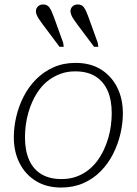

<svg xmlns="http://www.w3.org/2000/svg" viewBox="-20 -829 613 861"><path d="M446 -158Q458 -184 466 -211.5Q474 -239 477.5 -267.5Q481 -296 481 -321Q481 -381 462.5 -422.5Q444 -464 408 -486.5Q372 -509 317 -509Q282 -509 253 -498.5Q224 -488 200 -470.5Q176 -453 158 -429Q140 -405 127 -377Q115 -352 107 -323.5Q99 -295 95.5 -267.5Q92 -240 92 -213Q92 -154 110.5 -112Q129 -70 165.5 -48Q202 -26 256 -26Q291 -26 320 -36Q349 -46 373 -64Q397 -82 415 -106Q433 -130 446 -158ZM42 -213Q42 -259 53 -306Q64 -353 86 -396Q108 -439 141.5 -473Q175 -507 219.5 -527Q264 -547 319 -547Q385 -547 432 -518Q479 -489 505 -438Q531 -387 531 -321Q531 -276 520 -229Q509 -182 487 -138.5Q465 -95 431.5 -61Q398 -27 353.5 -7.5Q309 12 254 12Q189 12 141.5 -17Q94 -46 68 -97Q42 -148 42 -213ZM375 -757 418 -638 421 -619H402L327 -719Q318 -732 310.5 -742.5Q303 -753 299.5 -762.5Q296 -772 296 -779Q296 -791 305 -800Q314 -809 329 -809Q347 -809 356.5 -795.5Q366 -782 375 -757ZM220 -757 263 -638 266 -619H247L172 -719Q163 -732 155.5 -742.5Q148 -753 144.5 -762.5Q141 -772 141 -779Q141 -791 150 -800Q159 -809 174 -809Q192 -809 201.5 -795.5Q211 -782 220 -757Z"/></svg>

Font: Roboto Serif Thin
Style: Italic
Weight: 250
Italic angle: -10°
Version: Version 1.007